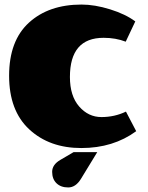

<svg xmlns="http://www.w3.org/2000/svg" viewBox="-20 -640 648 843"><path d="M338 -620Q396 -620 463.5 -599Q531 -578 574 -546L532 -457Q488 -474 435 -474Q287 -474 287 -302Q287 -219 327.5 -172.5Q368 -126 425.5 -126Q483 -126 533 -150L578 -64Q477 10 337 10Q197 10 108.5 -72Q20 -154 20 -307.5Q20 -461 107 -540.5Q194 -620 338 -620ZM335 146Q312 183 279.5 183Q247 183 228 164.5Q209 146 209 114.5Q209 83 245 62L303 28H407Z"/></svg>

Font: Wendy One
Style: Regular
Weight: 400
Designer: Alejandro Inler
Foundry: Alejandro Inler
Version: 1.001